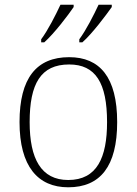

<svg xmlns="http://www.w3.org/2000/svg" viewBox="-20 -786 581 816"><path d="M317 -619V-606H330C372 -643 431 -722 455 -756V-766H399C378 -721 346 -658 317 -619ZM155 -619V-606H168C210 -643 270 -722 293 -756V-766H237C216 -721 184 -658 155 -619ZM270 10C406 10 478 -79 478 -267C478 -458 404 -543 274 -543C135 -543 63 -454 63 -267C63 -79 141 10 270 10ZM270 -21C155 -21 106 -111 106 -267C106 -430 153 -512 274 -512C386 -512 435 -434 435 -267C435 -116 392 -21 270 -21Z"/></svg>

Font: Noto Serif Gurmukhi ExtraLight
Style: Regular
Weight: 200
Designer: Vaibhav Singh and the Monotype Design Team
Foundry: Monotype Imaging Inc.
Version: Version 2.004